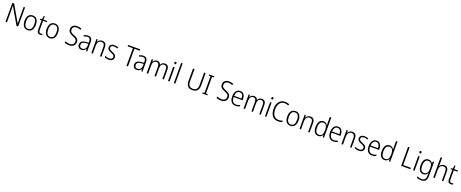

<svg xmlns="http://www.w3.org/2000/svg" viewBox="313 -3698 16284 6775"><g transform="rotate(20 8455.5 -311.0)"><path d="M567 -51V-765H513V-302C513 -254 515 -190 517 -145H514L155 -765H91V-51H145V-517C145 -575 143 -626 141 -675H144L504 -51Z M1135 -318C1135 -487 1063 -593 925 -593C787 -593 710 -492 710 -318C710 -147 788 -41 922 -41C1062 -41 1135 -147 1135 -318ZM768 -318C768 -462 818 -544 924 -544C1033 -544 1078 -455 1078 -318C1078 -175 1030 -90 923 -90C816 -90 768 -176 768 -318Z M1401 -89C1347 -89 1326 -124 1326 -192V-537H1464V-583H1326V-709H1289L1271 -586L1202 -568V-537H1270V-190C1270 -87 1311 -41 1391 -41C1421 -41 1447 -47 1467 -55V-101C1450 -94 1426 -89 1401 -89Z M1965 -318C1965 -487 1893 -593 1755 -593C1617 -593 1540 -492 1540 -318C1540 -147 1618 -41 1752 -41C1892 -41 1965 -147 1965 -318ZM1598 -318C1598 -462 1648 -544 1754 -544C1863 -544 1908 -455 1908 -318C1908 -175 1860 -90 1753 -90C1646 -90 1598 -176 1598 -318Z M2705 -238C2705 -349 2638 -391 2524 -437C2427 -476 2373 -505 2373 -594C2373 -676 2433 -723 2523 -723C2571 -723 2622 -712 2672 -689L2691 -739C2644 -761 2587 -775 2524 -775C2403 -775 2314 -709 2315 -593C2315 -479 2382 -434 2487 -393C2598 -349 2647 -318 2647 -235C2647 -145 2584 -93 2484 -93C2418 -93 2354 -109 2308 -129V-71C2352 -53 2410 -41 2482 -41C2614 -41 2705 -112 2705 -238Z M2998 -592C2942 -592 2888 -576 2843 -552L2861 -508C2906 -532 2950 -545 2994 -545C3068 -545 3104 -506 3104 -403V-364L3020 -359C2874 -351 2795 -296 2795 -190C2795 -100 2848 -41 2943 -41C3030 -41 3074 -81 3105 -138H3107L3116 -51H3159V-409C3159 -536 3108 -592 2998 -592ZM3026 -317 3104 -321V-268C3103 -156 3051 -88 2954 -88C2891 -88 2853 -123 2853 -190C2853 -270 2909 -310 3026 -317Z M3531 -593C3450 -593 3396 -548 3371 -491H3367L3360 -583H3315V-51H3371V-343C3371 -478 3424 -544 3523 -544C3599 -544 3639 -499 3639 -400V-51H3694V-407C3694 -535 3637 -593 3531 -593Z M4146 -189C4146 -279 4081 -310 3997 -346C3915 -381 3872 -400 3872 -459C3872 -514 3917 -545 3990 -545C4035 -545 4082 -533 4117 -515L4138 -561C4097 -580 4048 -593 3992 -593C3885 -593 3818 -540 3818 -457C3818 -369 3879 -339 3966 -302C4049 -268 4091 -244 4091 -187C4091 -126 4052 -90 3964 -90C3908 -90 3853 -107 3812 -130V-74C3847 -56 3898 -41 3963 -41C4081 -41 4146 -95 4146 -189Z M4691 -51V-714H4889V-765H4436V-714H4634V-51Z M5074 -592C5018 -592 4964 -576 4919 -552L4937 -508C4982 -532 5026 -545 5070 -545C5144 -545 5180 -506 5180 -403V-364L5096 -359C4950 -351 4871 -296 4871 -190C4871 -100 4924 -41 5019 -41C5106 -41 5150 -81 5181 -138H5183L5192 -51H5235V-409C5235 -536 5184 -592 5074 -592ZM5102 -317 5180 -321V-268C5179 -156 5127 -88 5030 -88C4967 -88 4929 -123 4929 -190C4929 -270 4985 -310 5102 -317Z M5888 -593C5812 -593 5761 -557 5733 -495H5729C5712 -556 5666 -593 5593 -593C5517 -593 5471 -550 5447 -498H5443L5436 -583H5391V-51H5447V-355C5447 -474 5492 -544 5583 -544C5647 -544 5687 -503 5687 -403V-51H5742V-364C5742 -483 5790 -544 5878 -544C5942 -544 5982 -502 5982 -406V-51H6038V-410C6038 -536 5983 -593 5888 -593Z M6223 -781C6198 -781 6185 -764 6185 -737C6185 -709 6199 -692 6223 -692C6247 -692 6261 -709 6261 -737C6261 -764 6248 -781 6223 -781ZM6250 -583H6194V-51H6250Z M6467 -51V-811H6412V-51Z M7347 -291V-765H7290V-289C7290 -158 7225 -92 7111 -92C6994 -92 6930 -158 6930 -293V-765H6873V-293C6873 -129 6957 -41 7109 -41C7258 -41 7347 -126 7347 -291Z M7675 -51V-86L7604 -97V-718L7675 -730V-765H7476V-730L7547 -718V-97L7476 -86V-51Z M8408 -238C8408 -349 8341 -391 8227 -437C8130 -476 8076 -505 8076 -594C8076 -676 8136 -723 8226 -723C8274 -723 8325 -712 8375 -689L8394 -739C8347 -761 8290 -775 8227 -775C8106 -775 8017 -709 8018 -593C8018 -479 8085 -434 8190 -393C8301 -349 8350 -318 8350 -235C8350 -145 8287 -93 8187 -93C8121 -93 8057 -109 8011 -129V-71C8055 -53 8113 -41 8185 -41C8317 -41 8408 -112 8408 -238Z M8714 -593C8581 -593 8508 -480 8508 -314C8508 -148 8583 -41 8730 -41C8789 -41 8833 -52 8879 -75V-126C8828 -100 8788 -90 8733 -90C8624 -90 8565 -167 8564 -311H8900V-351C8900 -488 8839 -593 8714 -593ZM8713 -545C8803 -545 8844 -466 8844 -357H8566C8574 -481 8628 -545 8713 -545Z M9528 -593C9452 -593 9401 -557 9373 -495H9369C9352 -556 9306 -593 9233 -593C9157 -593 9111 -550 9087 -498H9083L9076 -583H9031V-51H9087V-355C9087 -474 9132 -544 9223 -544C9287 -544 9327 -503 9327 -403V-51H9382V-364C9382 -483 9430 -544 9518 -544C9582 -544 9622 -502 9622 -406V-51H9678V-410C9678 -536 9623 -593 9528 -593Z M9863 -781C9838 -781 9825 -764 9825 -737C9825 -709 9839 -692 9863 -692C9887 -692 9901 -709 9901 -737C9901 -764 9888 -781 9863 -781ZM9890 -583H9834V-51H9890Z M10333 -724C10382 -724 10429 -712 10473 -689L10495 -738C10447 -763 10392 -775 10332 -775C10134 -775 10029 -616 10029 -410C10029 -184 10133 -41 10322 -41C10387 -41 10437 -52 10479 -70V-121C10437 -105 10388 -92 10328 -92C10172 -92 10089 -217 10089 -409C10089 -587 10173 -724 10333 -724Z M11000 -318C11000 -487 10928 -593 10790 -593C10652 -593 10575 -492 10575 -318C10575 -147 10653 -41 10787 -41C10927 -41 11000 -147 11000 -318ZM10633 -318C10633 -462 10683 -544 10789 -544C10898 -544 10943 -455 10943 -318C10943 -175 10895 -90 10788 -90C10681 -90 10633 -176 10633 -318Z M11348 -593C11267 -593 11213 -548 11188 -491H11184L11177 -583H11132V-51H11188V-343C11188 -478 11241 -544 11340 -544C11416 -544 11456 -499 11456 -400V-51H11511V-407C11511 -535 11454 -593 11348 -593Z M11837 -41C11921 -41 11969 -86 11994 -141H11998L12005 -51H12050V-811H11994V-586C11994 -559 11996 -524 11998 -494H11994C11970 -549 11919 -593 11840 -593C11714 -593 11640 -495 11640 -312C11640 -135 11710 -41 11837 -41ZM11845 -89C11745 -89 11698 -167 11698 -311C11698 -462 11749 -544 11848 -544C11950 -544 11995 -467 11995 -327V-299C11995 -164 11950 -89 11845 -89Z M12389 -593C12256 -593 12183 -480 12183 -314C12183 -148 12258 -41 12405 -41C12464 -41 12508 -52 12554 -75V-126C12503 -100 12463 -90 12408 -90C12299 -90 12240 -167 12239 -311H12575V-351C12575 -488 12514 -593 12389 -593ZM12388 -545C12478 -545 12519 -466 12519 -357H12241C12249 -481 12303 -545 12388 -545Z M12922 -593C12841 -593 12787 -548 12762 -491H12758L12751 -583H12706V-51H12762V-343C12762 -478 12815 -544 12914 -544C12990 -544 13030 -499 13030 -400V-51H13085V-407C13085 -535 13028 -593 12922 -593Z M13537 -189C13537 -279 13472 -310 13388 -346C13306 -381 13263 -400 13263 -459C13263 -514 13308 -545 13381 -545C13426 -545 13473 -533 13508 -515L13529 -561C13488 -580 13439 -593 13383 -593C13276 -593 13209 -540 13209 -457C13209 -369 13270 -339 13357 -302C13440 -268 13482 -244 13482 -187C13482 -126 13443 -90 13355 -90C13299 -90 13244 -107 13203 -130V-74C13238 -56 13289 -41 13354 -41C13472 -41 13537 -95 13537 -189Z M13837 -593C13704 -593 13631 -480 13631 -314C13631 -148 13706 -41 13853 -41C13912 -41 13956 -52 14002 -75V-126C13951 -100 13911 -90 13856 -90C13747 -90 13688 -167 13687 -311H14023V-351C14023 -488 13962 -593 13837 -593ZM13836 -545C13926 -545 13967 -466 13967 -357H13689C13697 -481 13751 -545 13836 -545Z M14323 -41C14407 -41 14455 -86 14480 -141H14484L14491 -51H14536V-811H14480V-586C14480 -559 14482 -524 14484 -494H14480C14456 -549 14405 -593 14326 -593C14200 -593 14126 -495 14126 -312C14126 -135 14196 -41 14323 -41ZM14331 -89C14231 -89 14184 -167 14184 -311C14184 -462 14235 -544 14334 -544C14436 -544 14481 -467 14481 -327V-299C14481 -164 14436 -89 14331 -89Z M14949 -51H15294V-103H15006V-765H14949Z M15425 -781C15400 -781 15387 -764 15387 -737C15387 -709 15401 -692 15425 -692C15449 -692 15463 -709 15463 -737C15463 -764 15450 -781 15425 -781ZM15452 -583H15396V-51H15452Z M15785 -593C15655 -593 15585 -488 15585 -313C15585 -135 15657 -41 15779 -41C15857 -41 15911 -78 15938 -145H15942C15940 -115 15939 -86 15939 -59V-27C15939 82 15887 141 15780 141C15717 141 15661 125 15615 101V156C15660 177 15712 189 15779 189C15930 189 15994 109 15994 -33V-583H15949L15941 -503H15938C15908 -558 15861 -593 15785 -593ZM15792 -544C15898 -544 15939 -468 15939 -338V-292C15939 -177 15901 -89 15788 -89C15693 -89 15643 -164 15643 -313C15643 -458 15691 -544 15792 -544Z M16210 -568V-811H16154V-51H16210V-340C16210 -477 16263 -544 16362 -544C16437 -544 16478 -500 16478 -399V-51H16533V-405C16533 -533 16476 -593 16369 -593C16288 -593 16234 -549 16210 -492H16206C16209 -517 16210 -540 16210 -568Z M16824 -89C16770 -89 16749 -124 16749 -192V-537H16887V-583H16749V-709H16712L16694 -586L16625 -568V-537H16693V-190C16693 -87 16734 -41 16814 -41C16844 -41 16870 -47 16890 -55V-101C16873 -94 16849 -89 16824 -89Z"/></g></svg>

Font: Noto Sans Tamil UI SemiCondensed Light
Style: Regular
Weight: 300
Width: 4
Designer: Jelle Bosma - Monotype Design Team
Foundry: Monotype Imaging Inc.
Version: Version 2.004